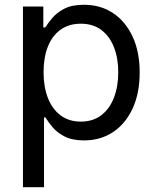

<svg xmlns="http://www.w3.org/2000/svg" viewBox="-20 -568 644 792"><path d="M74.7 204.1V-541H158.7V-455.1H167Q177.7 -472.2 195.8 -493.9Q213.9 -515.6 245.1 -532Q276.4 -548.3 326.2 -548.3Q394.5 -548.3 446 -514.2Q497.6 -480 526.9 -417.2Q556.2 -354.5 556.2 -269Q556.2 -183.6 527.1 -120.6Q498 -57.6 446.3 -23.2Q394.5 11.2 326.7 11.2Q277.8 11.2 246.3 -5.1Q214.8 -21.5 196.5 -43.7Q178.2 -65.9 167.5 -83.5H161.6V204.1ZM313.5 -66.4Q363.8 -66.4 398.2 -93Q432.6 -119.6 450.2 -165.8Q467.8 -211.9 467.8 -270Q467.8 -327.6 450.2 -372.8Q432.6 -418 398.4 -444.1Q364.3 -470.2 313.5 -470.2Q263.7 -470.2 229.2 -445.1Q194.8 -419.9 177.2 -375Q159.7 -330.1 159.7 -270Q159.7 -210 177.5 -164.1Q195.3 -118.2 229.7 -92.3Q264.2 -66.4 313.5 -66.4Z"/></svg>

Font: Inter 17pt
Style: Regular
Weight: 400
Version: Version 4.001;git-66647c0bb